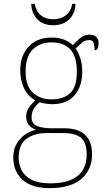

<svg xmlns="http://www.w3.org/2000/svg" viewBox="-20 -737 550 997"><path d="M237 240Q146 240 97.5 197Q49 154 49 80Q49 39 67 8.5Q85 -22 112.5 -40Q140 -58 168 -63Q146 -70 131 -86.5Q116 -103 116 -132Q116 -161 134 -184Q152 -207 164 -216Q121 -239 103 -282.5Q85 -326 85 -372Q85 -446 128 -494Q171 -542 250 -542Q286 -542 313 -531Q340 -520 358 -503Q372 -518 394 -537.5Q416 -557 445 -557Q470 -557 481 -544Q492 -531 492 -513Q492 -476 471 -476Q471 -505 465 -517Q459 -529 445 -529Q423 -529 407.5 -516.5Q392 -504 373 -485Q387 -466 397 -435Q407 -404 407 -364Q407 -289 367.5 -242.5Q328 -196 250 -196Q238 -196 216 -199Q194 -202 186 -206Q169 -193 156.5 -174Q144 -155 144 -126Q144 -93 174 -82Q204 -71 244 -71H313Q458 -71 458 65Q458 144 402.5 192Q347 240 237 240ZM247 -221Q309 -221 344 -253Q379 -285 379 -365Q379 -445 344.5 -481Q310 -517 247 -517Q189 -517 151 -481Q113 -445 113 -364Q113 -290 151 -255.5Q189 -221 247 -221ZM241 215Q336 215 383 176.5Q430 138 430 66Q430 1 399.5 -22.5Q369 -46 311 -46H220Q160 -46 118.5 -17Q77 12 77 82Q77 117 92.5 147.5Q108 178 144 196.5Q180 215 241 215ZM256 -606Q204 -606 174 -637Q144 -668 142 -717H160Q168 -676 193.5 -656.5Q219 -637 256 -637Q293 -637 320.5 -656.5Q348 -676 355 -717H372Q371 -668 340 -637Q309 -606 256 -606Z"/></svg>

Font: Noto Serif Thin
Style: Regular
Weight: 100
Designer: Monotype Design Team
Foundry: Monotype Imaging Inc.
Version: Version 2.015